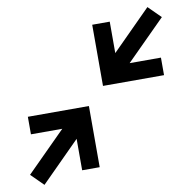

<svg xmlns="http://www.w3.org/2000/svg" viewBox="-82 -761 907 907"><g transform="rotate(-10 371.5 -307.5)"><path d="M683.6 -679 496.4 -491.3V-642.1H412.3V-348.7H705.1V-432.8H554.9L742.6 -620.5ZM37.4 -266.7Q37.4 -266.7 37.4 -182.6H187.7L0 5.1L59 63.6L246.2 -124.1V26.7H330.3V-266.7Z"/></g></svg>

Font: FiraCode Nerd Font
Style: Regular
Weight: 400
Designer: Carrois Corporate, Edenspiekermann AG, Nikita Prokopov
Foundry: Carrois Corporate, Edenspiekermann AG, Nikita Prokopov
Version: Version 6.002;Nerd Fonts 2.2.2